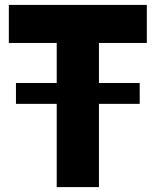

<svg xmlns="http://www.w3.org/2000/svg" viewBox="-20 -762 634 782"><path d="M45 -339V-424H549V-339ZM211 0V-587H16V-742H578V-587H383V0Z"/></svg>

Font: Exo Thin ExtraBold
Style: Regular
Weight: 800
Version: Version 2.000